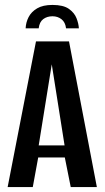

<svg xmlns="http://www.w3.org/2000/svg" viewBox="-20 -759 424 779"><path d="M193 -739Q237 -739 259.5 -723Q282 -707 290.5 -685Q299 -663 300 -644H248Q245 -669 229.5 -681Q214 -693 193 -693Q171 -693 155.5 -681.5Q140 -670 137 -644H84Q85 -668 96 -689.5Q107 -711 130.5 -725Q154 -739 193 -739ZM11 0 126 -591H260L373 0H267L243 -120H135L113 0ZM137 -169H242L190 -498Z"/></svg>

Font: Alumni Sans SemiBold
Style: Regular
Weight: 600
Designer: Robert E. Leuschke
Foundry: Robert E. Leuschke
Version: Version 1.018